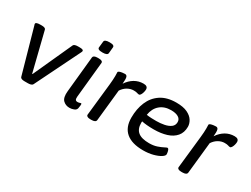

<svg xmlns="http://www.w3.org/2000/svg" viewBox="-57 -1236 2325 1776"><g transform="rotate(30 1105.5 -348.5)"><path d="M227 2Q210 2 197.5 -2Q185 -6 181 -18L48 -490Q46 -493 45 -498.5Q44 -504 44 -507Q44 -525 95 -525H109Q125 -525 136.5 -521Q148 -517 151 -508L254 -93H258L447 -508Q451 -517 464 -521Q477 -525 496 -525H511Q534 -525 543.5 -521Q553 -517 553 -509Q553 -502 547 -491L314 -18Q308 -6 294 -2Q280 2 263 2Z M709 7Q667 7 639.5 -20.5Q612 -48 619 -118L657 -500Q660 -525 705 -525H716Q761 -525 759 -500L721 -119Q719 -96 725 -86.5Q731 -77 747 -77Q760 -77 768.5 -80.5Q777 -84 781 -84Q788 -84 788 -75Q788 -73 787.5 -62Q787 -51 783 -32Q779 -11 755 -2Q731 7 709 7ZM718 -589Q689 -589 677.5 -595.5Q666 -602 667 -614L674 -679Q675 -691 688 -697.5Q701 -704 730 -704Q758 -704 769 -697.5Q780 -691 779 -679L773 -614Q771 -589 718 -589Z M930 2Q907 2 896.5 -5Q886 -12 887 -23L924 -366Q930 -423 930 -460Q930 -474 929.5 -482.5Q929 -491 929 -499Q929 -508 942.5 -513Q956 -518 972.5 -520Q989 -522 999 -522Q1018 -522 1023.5 -502.5Q1029 -483 1024 -432Q1055 -479 1098 -504.5Q1141 -530 1193 -530Q1239 -530 1239 -494Q1239 -481 1234.5 -464Q1230 -447 1222 -434Q1214 -421 1205 -421Q1195 -421 1183 -425.5Q1171 -430 1145 -430Q1112 -430 1080 -412Q1048 -394 1025 -359L990 -24Q987 2 941 2Z M1495 7Q1375 7 1313 -45.5Q1251 -98 1251 -201Q1251 -295 1282.5 -369.5Q1314 -444 1379 -487Q1444 -530 1544 -530Q1618 -530 1662.5 -508.5Q1707 -487 1727 -454.5Q1747 -422 1747 -389Q1747 -327 1713 -287Q1679 -247 1619.5 -228.5Q1560 -210 1484 -210Q1442 -210 1410 -213Q1378 -216 1355 -221Q1354 -214 1354 -205Q1354 -140 1392 -109Q1430 -78 1511 -78Q1558 -78 1594 -90.5Q1630 -103 1652.5 -115Q1675 -127 1681 -127Q1689 -127 1694 -116.5Q1699 -106 1701.5 -92.5Q1704 -79 1704 -71Q1704 -54 1675.5 -36Q1647 -18 1600 -5.5Q1553 7 1495 7ZM1466 -289Q1509 -289 1550 -297Q1591 -305 1617 -324.5Q1643 -344 1643 -379Q1643 -411 1614.5 -428Q1586 -445 1537 -445Q1465 -445 1419 -405.5Q1373 -366 1362 -295Q1387 -291 1413.5 -290Q1440 -289 1466 -289Z M1902 2Q1879 2 1868.5 -5Q1858 -12 1859 -23L1896 -366Q1902 -423 1902 -460Q1902 -474 1901.5 -482.5Q1901 -491 1901 -499Q1901 -508 1914.5 -513Q1928 -518 1944.5 -520Q1961 -522 1971 -522Q1990 -522 1995.5 -502.5Q2001 -483 1996 -432Q2027 -479 2070 -504.5Q2113 -530 2165 -530Q2211 -530 2211 -494Q2211 -481 2206.5 -464Q2202 -447 2194 -434Q2186 -421 2177 -421Q2167 -421 2155 -425.5Q2143 -430 2117 -430Q2084 -430 2052 -412Q2020 -394 1997 -359L1962 -24Q1959 2 1913 2Z"/></g></svg>

Font: Asap Semi Expanded Semi Expanded Medium
Style: Italic
Weight: 500
Width: 6
Italic angle: -6°
Designer: Pablo Cosgaya
Foundry: Omnibus-Type
Version: Version 3.001; ttfautohint (v1.8.4.7-5d5b)